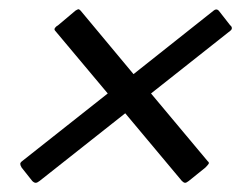

<svg xmlns="http://www.w3.org/2000/svg" viewBox="-20 -514 530 417"><path d="M27 -150Q24 -155 24 -158Q24 -161 28 -164L214 -311L100 -447Q97 -450 99.5 -453.5Q102 -457 106 -459L144 -491Q149 -494 150.5 -494Q152 -494 155 -491L270 -353L444 -491Q450 -496 455 -491L480 -459Q483 -457 483.5 -453.5Q484 -450 480 -447L308 -311L431 -164Q435 -161 433 -158Q431 -155 426 -150L390 -121Q385 -117 382 -117Q379 -117 375 -121L252 -268L66 -121Q61 -117 57.5 -117Q54 -117 50 -121Z"/></svg>

Font: Glory Medium
Style: Italic
Weight: 500
Italic angle: -12°
Version: Version 1.011